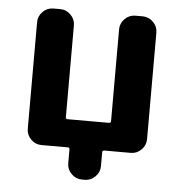

<svg xmlns="http://www.w3.org/2000/svg" viewBox="-49 -592 688 736"><g transform="rotate(5 295.5 -224.0)"><path d="M470.7 -545.9Q494.1 -545.9 511.2 -528.8Q528.3 -511.7 528.3 -488.3V-78.1Q528.3 -54.7 511.2 -37.6Q494.1 -20.5 470.7 -20.5H369.1Q361.3 -20.5 361.3 -13.7V40Q361.3 63.5 344.2 80.6Q327.1 97.7 303.7 97.7H293Q269.5 97.7 252.4 80.6Q235.4 63.5 235.4 40V-13.7Q235.4 -20.5 228.5 -20.5H127Q103.5 -20.5 86.4 -37.6Q69.3 -54.7 69.3 -78.1V-488.3Q69.3 -511.7 86.4 -528.8Q103.5 -545.9 127 -545.9H153.3Q176.8 -545.9 193.8 -528.8Q210.9 -511.7 210.9 -488.3V-134.8Q210.9 -127.9 218.8 -127.9H377Q384.8 -127.9 384.8 -134.8V-488.3Q384.8 -511.7 401.9 -528.8Q418.9 -545.9 442.4 -545.9Z"/></g></svg>

Font: Gen Jyuu Gothic P Bold
Style: Bold
Weight: 700
Designer: [Source Han Sans]
Ryoko NISHIZUKA  (kana & ideographs); Paul D. Hunt (Latin, Greek & Cyrillic); Wenlong ZHANG  (bopomofo
Version: Version 1.002.20150607